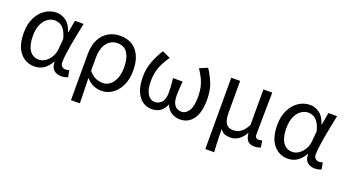

<svg xmlns="http://www.w3.org/2000/svg" viewBox="-57 -1118 3379 1880"><g transform="rotate(20 1633.0 -178.5)"><path d="M259.8 13.2Q168 13.2 109.9 -57.4Q51.8 -127.9 51.8 -262.2Q51.8 -355 85.2 -420.9Q118.7 -486.8 172.9 -522Q227.1 -557.1 290 -557.1Q340.3 -557.1 387.5 -524.2Q434.6 -491.2 457 -414.1H460L482.9 -543H573.2Q562 -489.3 550.3 -430.7Q538.6 -372.1 528.3 -314.5Q518.1 -256.8 511.5 -206.5Q504.9 -156.2 504.9 -119.1Q504.9 -91.3 520.8 -77.1Q536.6 -63 559.1 -63Q578.6 -63 596.2 -70.8L608.9 -1Q598.6 4.4 581.3 8.8Q564 13.2 540 13.2Q492.2 13.2 462.6 -13.7Q433.1 -40.5 433.1 -97.2H429.2Q367.2 13.2 259.8 13.2ZM278.8 -64Q314.5 -64 347.2 -86.9Q379.9 -109.9 401.9 -147.9Q423.8 -186 426.8 -231.9L436 -335Q420.9 -394 398.7 -425.3Q376.5 -456.5 350.6 -468.3Q324.7 -480 298.8 -480Q259.3 -480 224.4 -455.6Q189.5 -431.2 167.7 -382.8Q146 -334.5 146 -263.2Q146 -168 180.9 -116Q215.8 -64 278.8 -64Z M711.9 200.2V-277.8Q711.9 -372.1 744.4 -433.8Q776.9 -495.6 831.5 -526.4Q886.2 -557.1 952.1 -557.1Q1065.4 -557.1 1125.7 -482.7Q1186 -408.2 1186 -279.8Q1186 -187 1153.8 -121.6Q1121.6 -56.2 1070.3 -21.5Q1019 13.2 961.9 13.2Q918 13.2 876.5 -3.7Q835 -20.5 797.9 -64Q799.3 -15.1 800.5 26.6Q801.8 68.4 802.7 109.9Q803.7 151.4 804.2 200.2ZM946.8 -64Q986.8 -64 1019.8 -89.8Q1052.7 -115.7 1072.3 -163.8Q1091.8 -211.9 1091.8 -278.8Q1091.8 -369.6 1057.9 -424.8Q1023.9 -480 948.2 -480Q908.7 -480 874.8 -457.5Q840.8 -435.1 819.8 -389.6Q798.8 -344.2 798.8 -274.9V-137.2Q837.9 -91.3 874.5 -77.6Q911.1 -64 946.8 -64Z M1483.9 13.2Q1429.7 13.2 1387 -16.8Q1344.2 -46.9 1319.6 -106.7Q1294.9 -166.5 1294.9 -255.9Q1294.9 -342.3 1324 -417.7Q1353 -493.2 1395 -557.1L1479 -519Q1432.1 -452.1 1407.5 -388.4Q1382.8 -324.7 1382.8 -240.2Q1382.8 -154.3 1412.4 -108.6Q1441.9 -63 1487.8 -63Q1527.3 -63 1557.1 -93Q1586.9 -123 1586.9 -198.2Q1586.9 -232.4 1584.7 -266.4Q1582.5 -300.3 1577.6 -344.2H1677.7Q1673.3 -300.3 1671.1 -266.4Q1668.9 -232.4 1668.9 -198.2Q1668.9 -146 1682.4 -116.7Q1695.8 -87.4 1717.8 -75.2Q1739.7 -63 1765.6 -63Q1811.5 -63 1841.1 -109.9Q1870.6 -156.7 1870.6 -253.9Q1870.6 -309.6 1861.3 -352.8Q1852.1 -396 1832.8 -436Q1813.5 -476.1 1782.7 -522L1865.7 -557.1Q1909.2 -491.7 1936 -423.1Q1962.9 -354.5 1962.9 -258.8Q1962.9 -122.6 1912.4 -54.7Q1861.8 13.2 1777.8 13.2Q1731.4 13.2 1691.2 -10Q1650.9 -33.2 1629.9 -85H1626Q1605.5 -33.2 1567.6 -10Q1529.8 13.2 1483.9 13.2Z M2111.8 200.2V-543H2204.1V-210Q2204.1 -138.7 2227.3 -102.3Q2250.5 -65.9 2303.2 -65.9Q2327.6 -65.9 2351.1 -73.7Q2374.5 -81.5 2398.2 -104Q2421.9 -126.5 2446.8 -170.9V-543H2539.1Q2537.6 -432.6 2535.4 -318.4Q2533.2 -204.1 2533.2 -106Q2533.2 -82.5 2543.9 -72.8Q2554.7 -63 2571.8 -63Q2585 -63 2606 -68.8L2618.2 0Q2605.5 5.4 2590.6 9.3Q2575.7 13.2 2553.2 13.2Q2506.3 13.2 2483.4 -12Q2460.4 -37.1 2455.1 -91.8H2453.1Q2423.8 -39.6 2385 -14.2Q2346.2 11.2 2302.2 11.2Q2268.1 11.2 2241.7 1.2Q2215.3 -8.8 2195.8 -41Q2196.3 12.7 2197 50.5Q2197.8 88.4 2199.5 122.8Q2201.2 157.2 2204.1 200.2Z M2900.9 13.2Q2809.1 13.2 2751 -57.4Q2692.9 -127.9 2692.9 -262.2Q2692.9 -355 2726.3 -420.9Q2759.8 -486.8 2814 -522Q2868.2 -557.1 2931.2 -557.1Q2981.4 -557.1 3028.6 -524.2Q3075.7 -491.2 3098.1 -414.1H3101.1L3124 -543H3214.4Q3203.1 -489.3 3191.4 -430.7Q3179.7 -372.1 3169.4 -314.5Q3159.2 -256.8 3152.6 -206.5Q3146 -156.2 3146 -119.1Q3146 -91.3 3161.9 -77.1Q3177.7 -63 3200.2 -63Q3219.7 -63 3237.3 -70.8L3250 -1Q3239.7 4.4 3222.4 8.8Q3205.1 13.2 3181.2 13.2Q3133.3 13.2 3103.8 -13.7Q3074.2 -40.5 3074.2 -97.2H3070.3Q3008.3 13.2 2900.9 13.2ZM2919.9 -64Q2955.6 -64 2988.3 -86.9Q3021 -109.9 3043 -147.9Q3064.9 -186 3067.9 -231.9L3077.1 -335Q3062 -394 3039.8 -425.3Q3017.6 -456.5 2991.7 -468.3Q2965.8 -480 2939.9 -480Q2900.4 -480 2865.5 -455.6Q2830.6 -431.2 2808.8 -382.8Q2787.1 -334.5 2787.1 -263.2Q2787.1 -168 2822 -116Q2856.9 -64 2919.9 -64Z"/></g></svg>

Font: Source Han Sans CN
Style: Regular
Weight: 400
Designer: Ryoko NISHIZUKA  (kana, bopomofo & ideographs); Paul D. Hunt (Latin, Greek & Cyrillic); Sandoll Communications , Soo-you
Foundry: Adobe
Version: Version 2.004;hotconv 1.0.118;makeotfexe 2.5.65603